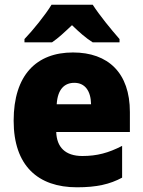

<svg xmlns="http://www.w3.org/2000/svg" viewBox="-20 -786 608 816"><path d="M374 -766H199C174 -724 118 -655 84 -620V-606H201C229 -625 253 -648 286 -679C318 -648 344 -625 374 -606H488V-620C452 -661 403 -721 374 -766ZM290 -563C135 -563 38 -467 38 -273C38 -81 142 10 307 10C391 10 447 -3 499 -31V-166C441 -136 392 -123 330 -123C257 -123 221 -161 219 -225H532V-310C532 -476 440 -563 290 -563ZM296 -434C341 -434 366 -400 367 -343H221C225 -408 255 -434 296 -434Z"/></svg>

Font: Noto Sans Devanagari UI SemiCondensed Black
Style: Regular
Weight: 900
Width: 4
Designer: Jelle Bosma - Monotype Design Team
Foundry: Monotype Imaging Inc.
Version: Version 2.004